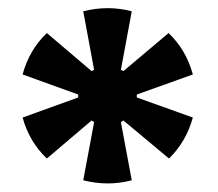

<svg xmlns="http://www.w3.org/2000/svg" viewBox="-20 -754 522 459"><path d="M295 -323Q238 -308 179 -323L205 -462Q202 -464 199 -466L92 -375Q50 -415 34 -473L167 -521V-525V-528L34 -576Q50 -635 92 -675L199 -584Q202 -586 205 -587L179 -727Q238 -742 295 -727L269 -587Q272 -586 275 -584L383 -675Q425 -635 441 -576L307 -528V-525V-521L441 -473Q425 -415 384 -375L275 -466Q272 -464 269 -462Z"/></svg>

Font: Murecho ExtraBold
Style: Regular
Weight: 800
Designer: Neil Summerour
Foundry: Positype
Version: Version 1.010; ttfautohint (v1.8.3)